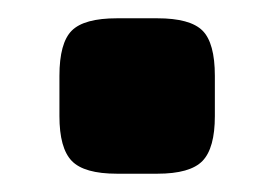

<svg xmlns="http://www.w3.org/2000/svg" viewBox="-20 -363 300 210"><path d="M108 -343H152Q188 -343 201.5 -329.5Q215 -316 215 -280V-236Q215 -201 201.5 -187Q188 -173 152 -173H108Q72 -173 58.5 -187Q45 -201 45 -236V-280Q45 -316 58.5 -329.5Q72 -343 108 -343Z"/></svg>

Font: Ezarion Extra Bold
Style: Regular
Weight: 800
Designer: Natanael Gama
Version: Version 1.001;PS 001.001;hotconv 1.0.70;makeotf.lib2.5.58329